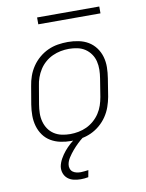

<svg xmlns="http://www.w3.org/2000/svg" viewBox="-98 -757 796 1049"><g transform="rotate(-10 300.0 -233.0)"><path d="M250 8Q250 8 250 8Q250 8 250 8H249Q219 8 190 2Q161 -4 136.5 -18.5Q112 -33 95.5 -56Q79 -79 71 -107Q63 -135 63 -165Q63 -195 68 -226L85 -326Q89 -353 98.5 -380Q108 -407 124.5 -431.5Q141 -456 164 -475.5Q187 -495 213.5 -507Q240 -519 268 -523.5Q296 -528 324 -528Q324 -528 324 -528Q324 -528 324 -528Q354 -528 383.5 -522Q413 -516 437 -501.5Q461 -487 478 -464Q495 -441 503 -413Q511 -385 510.5 -355Q510 -325 505 -294L489 -194Q484 -167 474.5 -140Q465 -113 448.5 -88.5Q432 -64 409 -44.5Q386 -25 359.5 -13Q333 -1 305 3.5Q277 8 250 8ZM250 -30Q273 -30 296.5 -34.5Q320 -39 341.5 -49Q363 -59 382 -75.5Q401 -92 414.5 -112.5Q428 -133 435.5 -155.5Q443 -178 447 -201L463 -301Q467 -325 467.5 -349Q468 -373 462.5 -395.5Q457 -418 444 -436.5Q431 -455 412.5 -467.5Q394 -480 370.5 -485Q347 -490 323 -490Q300 -490 277 -485.5Q254 -481 232 -471Q210 -461 191 -444.5Q172 -428 159 -407.5Q146 -387 138 -364.5Q130 -342 127 -319L110 -219Q106 -195 105.5 -171Q105 -147 111 -124.5Q117 -102 129.5 -83.5Q142 -65 161 -52.5Q180 -40 203 -35Q226 -30 250 -30ZM264 223Q244 223 225 218.5Q206 214 192 202.5Q178 191 171.5 173Q165 155 168 135Q172 114 183.5 93.5Q195 73 210 55Q225 37 242.5 21.5Q260 6 280 -7L282 -8H317L315 0Q298 13 282.5 28Q267 43 253 59.5Q239 76 227 94.5Q215 113 212 132Q210 144 214 155.5Q218 167 227 173.5Q236 180 247.5 182.5Q259 185 271 185Q281 185 291.5 183.5Q302 182 313 181L306 219Q296 221 285 222Q274 223 264 223ZM182 -651V-689H527V-651Z"/></g></svg>

Font: Iosevka SS04 XLt Ex Obl
Style: Regular
Weight: 200
Width: 7
Italic angle: -9°
Monospace: yes
Designer: Belleve Invis
Foundry: Belleve Invis
Version: Version 19.0.0; ttfautohint (v1.8.4)